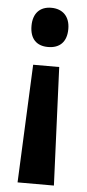

<svg xmlns="http://www.w3.org/2000/svg" viewBox="-53 -585 364 800"><g transform="rotate(5 128.5 -185.5)"><path d="M207 -472C207 -525 176 -554 129 -554C81 -554 53 -524 53 -472C53 -419 80 -390 129 -390C178 -390 207 -418 207 -472ZM74 -311 52 183H204L183 -311Z"/></g></svg>

Font: Noto Sans Lao Looped ExtraCondensed
Style: Bold
Weight: 700
Width: 2
Designer: Mark Frömberg, Ben Mitchell
Foundry: The Fontpad Ltd
Version: Version 1.002